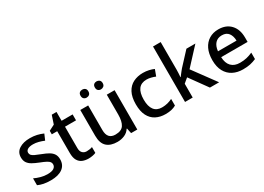

<svg xmlns="http://www.w3.org/2000/svg" viewBox="-11 -1514 3136 2278"><g transform="rotate(-30 1557.0 -375.0)"><path d="M442 -152Q442 -74 384.5 -32Q327 10 224 10Q167 10 125.5 1.5Q84 -7 50 -23V-117Q86 -99 133 -86Q180 -73 224 -73Q285 -73 312.5 -92Q340 -111 340 -143Q340 -162 329 -176.5Q318 -191 290 -206Q262 -221 210 -241Q159 -261 123 -281.5Q87 -302 68 -330.5Q49 -359 49 -403Q49 -474 106 -511.5Q163 -549 255 -549Q305 -549 348.5 -539Q392 -529 432 -511L398 -432Q363 -447 325 -457Q287 -467 251 -467Q202 -467 176.5 -451.5Q151 -436 151 -409Q151 -389 163 -375Q175 -361 204.5 -347Q234 -333 284 -314Q335 -295 370 -274.5Q405 -254 423.5 -225Q442 -196 442 -152Z M763 -76Q784 -76 805.5 -79.5Q827 -83 841 -89V-9Q824 -1 796.5 4.5Q769 10 740 10Q695 10 658.5 -5Q622 -20 600 -57Q578 -94 578 -161V-458H504V-506L582 -546L620 -660H685V-539H836V-458H685V-165Q685 -120 707 -98Q729 -76 763 -76Z M1411 -539V0H1326L1311 -71H1306Q1279 -29 1233.5 -9.5Q1188 10 1136 10Q1042 10 991.5 -37Q941 -84 941 -186V-539H1049V-202Q1049 -77 1158 -77Q1241 -77 1272.5 -126Q1304 -175 1304 -267V-539ZM1028 -683Q1028 -711 1043.5 -724Q1059 -737 1081 -737Q1103 -737 1119 -724Q1135 -711 1135 -683Q1135 -655 1119 -641.5Q1103 -628 1081 -628Q1059 -628 1043.5 -641.5Q1028 -655 1028 -683ZM1224 -683Q1224 -711 1239.5 -724Q1255 -737 1277 -737Q1298 -737 1314.5 -724Q1331 -711 1331 -683Q1331 -655 1314.5 -641.5Q1298 -628 1277 -628Q1255 -628 1239.5 -641.5Q1224 -655 1224 -683Z M1795 10Q1721 10 1664.5 -19.5Q1608 -49 1576.5 -110Q1545 -171 1545 -267Q1545 -366 1578.5 -428.5Q1612 -491 1670.5 -520Q1729 -549 1803 -549Q1845 -549 1884.5 -540Q1924 -531 1951 -518L1919 -432Q1893 -443 1861.5 -451Q1830 -459 1801 -459Q1654 -459 1654 -268Q1654 -175 1690.5 -127.5Q1727 -80 1797 -80Q1840 -80 1875.5 -89.5Q1911 -99 1940 -114V-23Q1912 -7 1877.5 1.5Q1843 10 1795 10Z M2170 -381Q2170 -362 2168.5 -333Q2167 -304 2165 -282H2169Q2175 -291 2186.5 -306Q2198 -321 2210.5 -336.5Q2223 -352 2232 -363L2395 -539H2518L2305 -309L2532 0H2406L2232 -241L2170 -189V0H2065V-760H2170Z M2836 -549Q2942 -549 3003 -483.5Q3064 -418 3064 -305V-246H2702Q2704 -164 2746 -120Q2788 -76 2864 -76Q2915 -76 2955.5 -85.5Q2996 -95 3038 -114V-26Q2997 -8 2955.5 1Q2914 10 2857 10Q2779 10 2719.5 -21Q2660 -52 2626.5 -113.5Q2593 -175 2593 -266Q2593 -356 2623.5 -419Q2654 -482 2708.5 -515.5Q2763 -549 2836 -549ZM2837 -467Q2779 -467 2745 -430Q2711 -393 2704 -325H2958Q2957 -388 2927.5 -427.5Q2898 -467 2837 -467Z"/></g></svg>

Font: Noto Sans Meetei Mayek Medium
Style: Regular
Weight: 500
Designer: Monotype Design Team and Neelakash Kshetrimayum
Foundry: Monotype Imaging Inc.
Version: Version 2.002; ttfautohint (v1.8.4.7-5d5b)